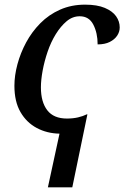

<svg xmlns="http://www.w3.org/2000/svg" viewBox="-20 -566 535 826"><path d="M236 9Q182 8 138 -15.5Q94 -39 68 -84Q42 -129 42 -197Q42 -241 55 -289.5Q68 -338 92.5 -383.5Q117 -429 153.5 -466Q190 -503 238.5 -524.5Q287 -546 346 -546Q398 -546 431 -532Q464 -518 479.5 -496Q495 -474 495 -448Q495 -429 484 -412.5Q473 -396 452 -385.5Q431 -375 400 -375Q400 -424 381.5 -460Q363 -496 323 -496Q292 -496 266.5 -474.5Q241 -453 220 -419Q199 -385 185 -344Q171 -303 163.5 -262.5Q156 -222 156 -190Q156 -127 183.5 -91.5Q211 -56 268 -56Q294 -56 315.5 -61Q337 -66 353 -74H356L291 240H186Z"/></svg>

Font: ET Text
Style: Italic
Weight: 470
Italic angle: -12°
Designer: Monotype Design Team
Foundry: Monotype Imaging Inc.
Version: Version 2.009